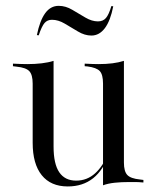

<svg xmlns="http://www.w3.org/2000/svg" viewBox="-20 -634 544 667"><path d="M166.1 -412.9V-206.5H93.5V-343.5Q93.5 -374.2 81.9 -386.7Q70.2 -399.2 37.9 -402.4L25 -404V-412.9Q42.7 -412.1 53.6 -411.7Q64.5 -411.3 75 -411.3Q101.6 -411.3 125 -414.1Q148.4 -416.9 166.1 -422.6ZM166.1 -206.5V-125Q166.1 -64.5 185.9 -35.5Q205.6 -6.5 244.4 -6.5Q282.3 -6.5 310.5 -31.9Q338.7 -57.3 357.3 -104.8L358.9 -100Q339.5 -43.5 303.6 -14.9Q267.7 13.7 215.3 13.7Q156.5 13.7 125 -25.4Q93.5 -64.5 93.5 -137.9V-206.5ZM337.9 0V-206.5H410.5V-69.4Q410.5 -38.7 422.2 -26.2Q433.9 -13.7 466.1 -10.5L478.2 -8.9V0Q461.3 -1.6 450.4 -1.6Q439.5 -1.6 429 -1.6Q401.6 -1.6 378.6 0.8Q355.6 3.2 337.9 9.7ZM410.5 -412.9V-206.5H337.9V-343.5Q337.9 -375 326.6 -387.1Q315.3 -399.2 283.9 -403.2L274.2 -404V-412.9Q291.9 -412.1 302 -411.7Q312.1 -411.3 321.8 -411.3Q348.4 -411.3 370.6 -414.1Q392.7 -416.9 410.5 -422.6ZM297.6 -510.5Q274.2 -510.5 250.8 -524.6Q227.4 -538.7 204.8 -552Q182.3 -565.3 160.5 -565.3Q144.4 -565.3 134.7 -554Q125 -542.7 114.5 -511.3L108.1 -512.1Q118.5 -562.9 137.1 -588.3Q155.6 -613.7 183.9 -613.7Q208.1 -613.7 231 -600Q254 -586.3 276.6 -573Q299.2 -559.7 320.2 -559.7Q337.9 -559.7 348 -571.4Q358.1 -583.1 366.9 -612.9L373.4 -612.1Q363.7 -562.1 344.4 -536.3Q325 -510.5 297.6 -510.5Z"/></svg>

Font: Playfair 144pt SemiCondensed Light
Style: Regular
Weight: 300
Width: 4
Designer: Claus Eggers Sørensen
Foundry: Claus Eggers Sørensen
Version: Version 2.203